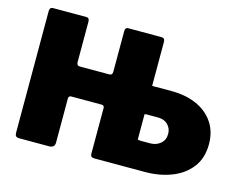

<svg xmlns="http://www.w3.org/2000/svg" viewBox="-101 -900 1334 1059"><g transform="rotate(15 566.0 -371.0)"><path d="M593 -616H710V-480Q710 -469 722 -469H829Q911 -469 972.5 -441.5Q1034 -414 1069 -362.5Q1104 -311 1104 -239Q1104 -159 1063 -106Q1022 -53 953.5 -26.5Q885 0 803 0H593ZM872 -236Q872 -266 851.5 -287.5Q831 -309 795 -309H727Q710 -309 710 -287V-181Q710 -160 733 -160H789Q824 -160 848 -180.5Q872 -201 872 -236ZM475 -297H303Q287 -297 287 -282V-29Q287 0 254 0H87Q71 0 65.5 -6Q60 -12 60 -25V-719Q60 -742 79 -742H269Q287 -742 287 -721V-489Q287 -469 305 -469H473Q491 -469 491 -489V-721Q491 -742 509 -742H699Q718 -742 718 -719V-23Q718 0 699 0H514Q491 0 491 -19V-282Q491 -297 475 -297Z"/></g></svg>

Font: Libre Franklin Black
Style: Regular
Weight: 900
Designer: Pablo Impallari, Rodrigo Fuenzalida, Nhung Nguyen
Foundry: Impallari Type
Version: Version 3.000